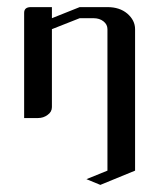

<svg xmlns="http://www.w3.org/2000/svg" viewBox="-20 -332 448 540"><path d="M47.9 0V-295.9Q47.9 -312 66.9 -312H126V-280.8L204.1 -312H282.2Q316.4 -312 337.9 -293.9Q359.9 -274.9 359.9 -250V147.9L262.2 188L223.1 171.9L282.2 147.9V-250Q282.2 -263.2 271 -272Q259.8 -280.8 243.2 -280.8H204.1L126 -250V-30.8Q126 -17.1 113.8 -8.8Q102.1 0 86.9 0Z"/></svg>

Font: Hhenum
Style: Regular
Weight: 400
Designer: T. Christopher White
Version: Version 1.0